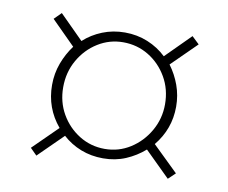

<svg xmlns="http://www.w3.org/2000/svg" viewBox="-55 -605 643 541"><g transform="rotate(10 267.0 -335.0)"><path d="M149 -471Q172 -492 202 -504Q232 -516 266 -516Q301 -516 331.5 -503.5Q362 -491 385 -469L455 -539L476 -519L405 -449Q423 -425 433.5 -396Q444 -367 444 -335Q444 -271 403 -221L476 -150L456 -131L384 -202Q360 -181 330.5 -168.5Q301 -156 266 -156Q232 -156 202.5 -167.5Q173 -179 150 -200L80 -131L61 -150L131 -219Q89 -269 89 -335Q89 -368 100 -397.5Q111 -427 129 -451L61 -519L81 -539ZM121 -334Q121 -292 140.5 -258Q160 -224 193 -203.5Q226 -183 266 -183Q306 -183 339 -204Q372 -225 392 -260Q412 -295 412 -336Q412 -379 392 -413.5Q372 -448 339 -468Q306 -488 266 -488Q227 -488 194 -467.5Q161 -447 141 -412Q121 -377 121 -334Z"/></g></svg>

Font: Raleway ExtraLight
Style: Regular
Weight: 200
Designer: Matt McInerney, Pablo Impallari, Rodrigo Fuenzalida
Foundry: Matt McInerney, Pablo Impallari, Rodrigo Fuenzalida
Version: Version 4.026